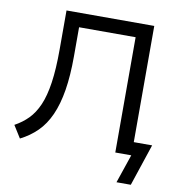

<svg xmlns="http://www.w3.org/2000/svg" viewBox="-92 -790 966 1030"><g transform="rotate(10 391.0 -274.5)"><path d="M611 156 664 0H577V-628H269V-471Q269 -364 256 -284.5Q243 -205 217 -147Q191 -89 151.5 -50Q112 -11 60 15L18 -52Q60 -75 91 -106.5Q122 -138 143.5 -187Q165 -236 176 -310.5Q187 -385 187 -493V-705H665V-72H765L689 156Z"/></g></svg>

Font: Nunito Sans 9pt
Style: Regular
Weight: 400
Version: Version 3.101;gftools[0.9.27]